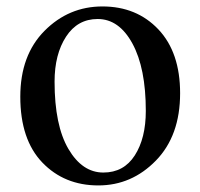

<svg xmlns="http://www.w3.org/2000/svg" viewBox="-20 -561 621 596"><path d="M285.2 14.6Q179.7 14.6 111.3 -56.6Q43 -127.9 43 -260.7Q43 -389.6 118.2 -465.3Q193.4 -541 297.9 -541Q404.3 -541 471.7 -469.7Q539.1 -398.4 539.1 -271.5Q539.1 -139.6 463.9 -62.5Q388.7 14.6 285.2 14.6ZM300.8 -25.4Q364.3 -25.4 398.4 -78.6Q432.6 -131.8 432.6 -216.8Q432.6 -349.6 391.1 -425.8Q349.6 -502 283.2 -502Q220.7 -502 185.1 -447.3Q149.4 -392.6 149.4 -307.6Q149.4 -171.9 192.4 -98.6Q235.4 -25.4 300.8 -25.4Z"/></svg>

Font: GenYoMin TW TTF SemiBold
Style: Regular
Weight: 600
Version: Version 1.300